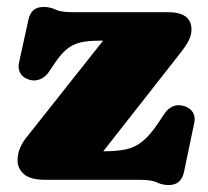

<svg xmlns="http://www.w3.org/2000/svg" viewBox="-20 -517 598 552"><path d="M496.5 -362 236 -30 215 -82H277Q315 -82 341.5 -87.5Q368 -93 390 -110.8Q412 -128.5 436 -165L452 -189Q462 -204.5 476.2 -210.8Q490.5 -217 506 -213Q525.5 -208 534 -194.8Q542.5 -181.5 538.5 -164L509 -22.5Q505 -4 494.2 5.5Q483.5 15 465 15Q446.5 15 431.2 7.5Q416 0 382 0H111Q68 0 49.2 -16Q30.5 -32 30.5 -56Q30.5 -74 37 -90Q43.5 -106 54.5 -120L317.5 -452L344 -400H264.5Q234 -400 212.5 -395.2Q191 -390.5 173.8 -377Q156.5 -363.5 138.5 -337L121 -311Q111 -296 96.8 -289.8Q82.5 -283.5 67 -287Q47.5 -292 39.2 -305.2Q31 -318.5 34.5 -336L61.5 -459.5Q65.5 -478.5 76.2 -487.8Q87 -497 105.5 -497Q124 -497 139.5 -489.5Q155 -482 188.5 -482H462.5Q496.5 -482 513.5 -469.5Q530.5 -457 530.5 -432Q530.5 -415.5 522.2 -399.8Q514 -384 496.5 -362Z"/></svg>

Font: Fraunces SuperSoft Wonky
Style: Regular
Weight: 900
Version: Version 1.000;[b76b70a41]